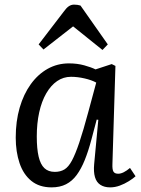

<svg xmlns="http://www.w3.org/2000/svg" viewBox="-20 -796 611 830"><path d="M466 -87Q465 -63 470.5 -54Q476 -45 491 -45Q502 -45 515 -51.5Q528 -58 542 -70L566 -34Q555 -24 536.5 -12.5Q518 -1 497.5 6.5Q477 14 456 14Q431 14 414 3Q397 -8 390.5 -30.5Q384 -53 387 -86L405 -278L398 -279L375 -192Q362 -143 346.5 -104.5Q331 -66 311.5 -39.5Q292 -13 265.5 0.5Q239 14 203 14Q150 14 115.5 -14Q81 -42 64.5 -91Q48 -140 48 -201Q48 -272 65 -330.5Q82 -389 113 -432Q144 -475 186 -498.5Q228 -522 278 -522Q314 -522 344.5 -513.5Q375 -505 393 -496L463 -519L479 -511ZM217 -53Q241 -53 258.5 -63.5Q276 -74 291 -102Q306 -130 323 -180.5Q340 -231 362 -313L396 -439Q376 -450 345.5 -457Q315 -464 287 -464Q254 -464 227 -445.5Q200 -427 180 -392.5Q160 -358 149.5 -310.5Q139 -263 139 -206Q139 -153 147 -119Q155 -85 172 -69Q189 -53 217 -53ZM446 -604 423 -580 296 -682 168 -582 147 -604 255 -745Q267 -762 277.5 -769Q288 -776 300 -776Q309 -776 315 -775Q321 -774 328 -772Z"/></svg>

Font: Literata 18pt
Style: Italic
Weight: 400
Italic angle: -2°
Designer: Latin by Veronika Burian and Jose Scaglione. Greek by Irene Vlachou. Cyrillic by Vera Evstafieva
Foundry: TypeTogether
Version: Version 3.103;gftools[0.9.29]